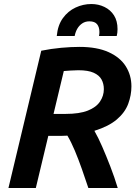

<svg xmlns="http://www.w3.org/2000/svg" viewBox="-20 -934 693 954"><path d="M22 0 185 -682Q235 -692 284 -696.5Q333 -701 375 -701Q462 -701 519.5 -675Q577 -649 605 -604.5Q633 -560 633 -505Q633 -461 617 -418Q601 -375 560.5 -340.5Q520 -306 449 -284Q468 -251 488 -205Q508 -159 528.5 -106Q549 -53 565 0H419Q403 -48 386.5 -95Q370 -142 352 -185Q334 -228 315 -260Q308 -260 301.5 -259.5Q295 -259 288 -259H220L158 0ZM246 -368H306Q375 -368 416.5 -384.5Q458 -401 477 -429.5Q496 -458 496 -491Q496 -518 484.5 -539Q473 -560 445.5 -572.5Q418 -585 369 -585Q350 -585 330.5 -583.5Q311 -582 297 -581ZM262 -755Q267 -809 292.5 -844Q318 -879 355.5 -896.5Q393 -914 434 -914Q469 -914 499 -899.5Q529 -885 546.5 -857.5Q564 -830 564 -789Q564 -780 563 -771.5Q562 -763 560 -755H472Q473 -760 473.5 -765Q474 -770 474 -775Q474 -799 462.5 -813.5Q451 -828 424 -828Q404 -828 389 -818Q374 -808 364.5 -792Q355 -776 351 -755Z"/></svg>

Font: Ubuntu Sans
Style: Bold Italic
Weight: 700
Italic angle: -13.5°
Designer: Dalton Maag Ltd
Foundry: Dalton Maag Ltd
Version: Version 1.006